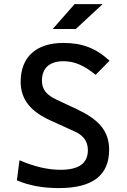

<svg xmlns="http://www.w3.org/2000/svg" viewBox="-20 -914 626 943"><path d="M269 9.8C435.1 9.8 516.1 -53.2 516.1 -178.7C516.1 -273.4 461.4 -328.6 358.9 -377L257.3 -424.8C210.4 -446.8 186 -472.7 186 -517.6C186 -580.6 224.6 -613.3 291.5 -613.3C345.2 -613.3 392.1 -593.3 449.7 -546.4L518.1 -615.7C451.7 -677.2 384.3 -703.1 291 -703.1C157.7 -703.1 81.5 -633.8 81.5 -512.7C81.5 -422.9 133.3 -365.2 228 -322.3L348.1 -267.6C389.2 -249 411.6 -219.7 411.6 -176.8C411.6 -111.8 367.7 -80.1 276.9 -80.1C213.4 -80.1 147 -96.2 75.7 -127L63 -28.3C121.6 -2.9 189.9 9.8 269 9.8ZM238.8 -771.5H352.1L483.9 -893.6H346.2Z"/></svg>

Font: Cascadia Mono NF
Style: Regular
Weight: 400
Monospace: yes
Designer: Aaron Bell
Foundry: Saja Typeworks
Version: Version 2404.023